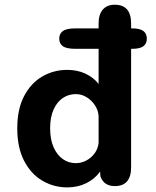

<svg xmlns="http://www.w3.org/2000/svg" viewBox="-20 -782 659 812"><path d="M230.5 -618.5Q230.5 -639.5 246 -650.8Q261.5 -662 300 -662H538.5Q572 -662 586.5 -650.8Q601 -639.5 601 -618.5Q601 -597.5 586.5 -586.5Q572 -575.5 538.5 -575.5H300Q261.5 -575.5 246 -586.5Q230.5 -597.5 230.5 -618.5ZM465.5 5Q419 5 404.5 -36.5L403.5 -56.5Q381 -25 344.8 -7.2Q308.5 10.5 264 10.5Q207.5 10.5 159.2 -17.8Q111 -46 82 -101.8Q53 -157.5 53 -239Q53 -320.5 82 -375.8Q111 -431 159.2 -458.8Q207.5 -486.5 264 -486.5Q306.5 -486.5 340.8 -470.8Q375 -455 397 -427V-682.5Q397 -721 414.8 -741.5Q432.5 -762 465.5 -762Q534.5 -762 534.5 -682.5V-74.5Q534.5 5 465.5 5ZM397 -177.5V-291Q395.5 -315.5 381.5 -336.8Q367.5 -358 346.2 -371Q325 -384 300 -384Q270.5 -384 246 -367.8Q221.5 -351.5 206.8 -319.2Q192 -287 192 -239Q192 -192 206.8 -159Q221.5 -126 246 -109Q270.5 -92 300 -92Q324 -92 345.2 -103.2Q366.5 -114.5 380.5 -134Q394.5 -153.5 397 -177.5Z"/></svg>

Font: Sono ExtraLight Monospace SemiBold
Style: Regular
Weight: 600
Version: Version 2.112